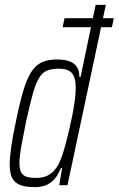

<svg xmlns="http://www.w3.org/2000/svg" viewBox="-20 -763 489 791"><path d="M238 -651 246 -688H449L441 -651ZM124 8Q87 8 64 -0.5Q41 -9 30.5 -29Q20 -49 20 -84Q20 -113 26 -156Q32 -199 44 -255Q60 -335 75 -386Q90 -437 108.5 -466Q127 -495 152.5 -506.5Q178 -518 215 -518Q245 -518 265 -511Q285 -504 296 -488.5Q307 -473 307 -446H312L374 -743H416L258 0H224L236 -71H231Q217 -36 199 -19.5Q181 -3 162 2.5Q143 8 124 8ZM130 -30Q155 -30 173.5 -38.5Q192 -47 206.5 -64.5Q221 -82 231 -108Q238 -126 246 -154Q254 -182 262 -215.5Q270 -249 277 -283Q284 -317 288 -348Q292 -379 292 -401Q292 -444 276 -462Q260 -480 223 -480Q194 -480 174.5 -472.5Q155 -465 141 -442Q127 -419 114.5 -374Q102 -329 86 -255Q74 -196 67 -156.5Q60 -117 60 -92Q60 -66 67.5 -52.5Q75 -39 90.5 -34.5Q106 -30 130 -30Z"/></svg>

Font: Saira ExtraCondensed ExtraLight
Style: Italic
Weight: 250
Width: 2
Italic angle: -12°
Designer: Hector Gatti with collaboration of the Omnibus-Type team
Foundry: Omnibus-Type
Version: Version 1.101